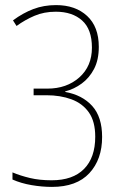

<svg xmlns="http://www.w3.org/2000/svg" viewBox="-20 -815 491 754"><path d="M368 -631Q368 -580 349.5 -544.5Q331 -509 301 -487Q271 -465 236 -456V-454Q303 -442 342 -399Q381 -356 381 -277Q381 -189 331 -135Q281 -81 184 -81Q145 -81 104 -88Q63 -95 29 -110V-138Q60 -125 97.5 -116Q135 -107 183 -107Q266 -107 310 -151.5Q354 -196 354 -278Q354 -338 329 -373.5Q304 -409 260.5 -425Q217 -441 162 -441H112V-467H166Q242 -467 291.5 -511Q341 -555 341 -628Q341 -700 302.5 -734.5Q264 -769 199 -769Q153 -769 115.5 -753Q78 -737 45 -713L31 -735Q70 -764 111 -779.5Q152 -795 200 -795Q276 -795 322 -752.5Q368 -710 368 -631Z"/></svg>

Font: Noto Sans Kannada UI Condensed Thin
Style: Regular
Weight: 100
Width: 3
Designer: Jelle Bosma - Monotype Design Team
Foundry: Monotype Imaging Inc.
Version: Version 2.005; ttfautohint (v1.8.4.7-5d5b)